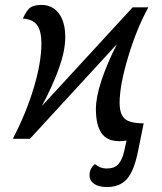

<svg xmlns="http://www.w3.org/2000/svg" viewBox="-20 -566 659 783"><path d="M457 -386.2 102.1 0H32.2Q86.4 -103.5 117.7 -207.8Q148.9 -312 148.9 -389.2Q148.9 -438.5 131.6 -463.1Q114.3 -487.8 73.2 -490.2Q89.4 -526.4 105.2 -536.1Q121.1 -545.9 148.9 -545.9Q193.8 -545.9 220 -511.2Q246.1 -476.6 246.1 -415Q246.1 -358.9 220.5 -287.6Q194.8 -216.3 150.9 -133.8L521 -536.1H585Q536.6 -447.8 502.2 -332.5Q467.8 -217.3 467.8 -147Q467.8 -100.1 489 -81.5Q510.3 -63 565.9 -63L542 55.2Q525.4 134.3 496.3 165.5Q467.3 196.8 416 196.8Q382.8 196.8 364 183.8Q345.2 170.9 345.2 148.9Q345.2 120.6 367.2 103Q377 111.3 388.7 116.2Q400.4 121.1 416 121.1Q447.3 121.1 463.1 103Q479 85 486.8 48.8L496.1 6.8Q481.9 9.8 467.8 9.8Q416.5 9.8 393.8 -23.2Q371.1 -56.2 371.1 -122.1Q371.1 -168.5 393.3 -236.6Q415.5 -304.7 457 -386.2Z"/></svg>

Font: Droid Serif
Style: Italic
Weight: 400
Italic angle: -12°
Designer: Monotype Design team
Foundry: Monotype Imaging Inc.
Version: Version 1.03